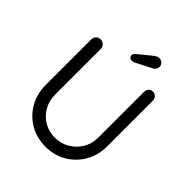

<svg xmlns="http://www.w3.org/2000/svg" viewBox="-236 -1025 1182 1182"><g transform="rotate(45 355.0 -434.0)"><path d="M584 -701Q601 -701 612 -689Q623 -677 623 -660V-263Q623 -186 587.5 -125Q552 -64 492 -28.5Q432 7 356 7Q279 7 218.5 -28.5Q158 -64 123 -125Q88 -186 88 -263V-660Q88 -677 99.5 -689Q111 -701 130 -701Q146 -701 158.5 -689Q171 -677 171 -660V-263Q171 -208 196 -165Q221 -122 263.5 -97.5Q306 -73 356 -73Q407 -73 450 -97.5Q493 -122 519.5 -165Q546 -208 546 -263V-660Q546 -677 556 -689Q566 -701 584 -701ZM359 -743Q346 -743 339 -750Q332 -757 332 -767Q332 -773 335 -778Q338 -783 343 -788L431 -860Q439 -866 448 -870.5Q457 -875 467 -875Q481 -875 493 -864.5Q505 -854 505 -838Q505 -826 498.5 -816Q492 -806 479 -800L381 -750Q376 -747 370 -745Q364 -743 359 -743Z"/></g></svg>

Font: Quicksand Light Medium
Style: Regular
Weight: 500
Version: Version 3.006